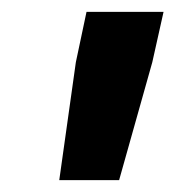

<svg xmlns="http://www.w3.org/2000/svg" viewBox="-20 -730 296 324"><path d="M80 -426H181L237 -625L256 -710H126L108 -625Z"/></svg>

Font: Geist ExtraBold
Style: Italic
Weight: 800
Italic angle: -12°
Designer: Basement.studio, Andrés Briganti, Mateo Zaragoza
Foundry: Basement.studio, Vercel, Andrés Briganti, Guido Ferreyra, Mateo Zaragoza
Version: Version 1.500